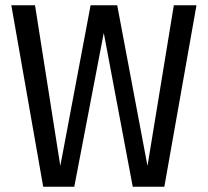

<svg xmlns="http://www.w3.org/2000/svg" viewBox="-20 -709 789 729"><path d="M604 0H484L374 -584L262 0H144L23 -689H113L209 -79L324 -689H425L540 -79L640 -689H726Z"/></svg>

Font: Fira Sans Condensed
Style: Regular
Weight: 400
Width: 3
Designer: bBox Type GmbH & Carrois Corporate GbR & Edenspiekermann AG
Foundry: bBox Type GmbH & Carrois Corporate GbR & Edenspiekermann AG
Version: Version 4.301